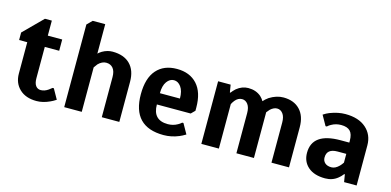

<svg xmlns="http://www.w3.org/2000/svg" viewBox="-67 -1086 3019 1481"><g transform="rotate(15 1442.5 -345.0)"><path d="M265 10Q179 10 129.5 -37Q80 -84 80 -160V-410H15V-470L165 -620H220V-500H335V-410H220V-160Q220 -120 235 -100Q250 -80 275 -80Q305 -80 334 -100Q347 -109 360 -120H370L415 -40Q389 -23 370 -15Q316 10 265 10Z M485 0V-660L525 -700H625V-465Q635 -475 654 -487Q694 -510 735 -510Q826 -510 875.5 -460.5Q925 -411 925 -320V0H785V-320Q785 -367 765 -391Q745 -415 710 -415Q677 -415 647 -385Q637 -373 625 -355V0Z M1280 10Q1030 10 1030 -250Q1030 -378 1088 -444Q1146 -510 1250 -510Q1353 -510 1411.5 -446Q1470 -382 1470 -260V-235L1440 -205H1170Q1170 -80 1290 -80Q1332 -80 1367 -100Q1381 -107 1395 -120H1405L1450 -40Q1422 -23 1402 -15Q1342 10 1280 10ZM1170 -295H1330Q1330 -355 1306.5 -387.5Q1283 -420 1250 -420Q1217 -420 1193.5 -387.5Q1170 -355 1170 -295Z M1580 0V-500H1680L1690 -440H1695Q1706 -456 1727 -475Q1770 -510 1820 -510Q1881 -510 1922 -475Q1940 -458 1950 -440Q1964 -457 1989 -475Q2045 -510 2100 -510Q2184 -510 2232 -460Q2280 -410 2280 -320V0H2140V-320Q2140 -366 2121.5 -390.5Q2103 -415 2075 -415Q2048 -415 2021 -390Q2014 -383 2000 -365V0H1860V-320Q1860 -366 1841.5 -390.5Q1823 -415 1795 -415Q1763 -415 1739 -385Q1726 -368 1720 -355V0Z M2570 10Q2482 10 2433.5 -32.5Q2385 -75 2385 -145Q2385 -305 2610 -305H2680V-320Q2680 -373 2657 -396.5Q2634 -420 2585 -420Q2543 -420 2508 -400Q2494 -393 2480 -380H2470L2425 -460Q2449 -476 2472 -485Q2537 -510 2595 -510Q2701 -510 2760.5 -457.5Q2820 -405 2820 -320V0H2720L2710 -60H2705Q2688 -38 2671 -25Q2629 10 2570 10ZM2595 -85Q2626 -85 2656 -115Q2669 -128 2680 -145V-215H2610Q2525 -215 2525 -145Q2525 -118 2543.5 -101.5Q2562 -85 2595 -85Z"/></g></svg>

Font: Scada
Style: Bold
Weight: 700
Designer: Jovanny Lemonad
Foundry: Jovanny Lemonad
Version: Version 4.100;PS 004.100;hotconv 1.0.88;makeotf.lib2.5.64775